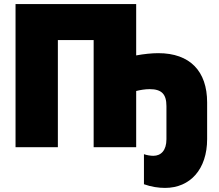

<svg xmlns="http://www.w3.org/2000/svg" viewBox="-20 -720 1073 939"><path d="M684 34V181C720 194 756 199 787 199C910 199 993 108 993 -40V-219C993 -372 909 -460 754 -460C723 -460 684 -456 646 -449V-700H56V0H263V-524H438V0H646V-275C666 -280 690 -284 712 -284C770 -284 794 -260 794 -201V-39C794 15 768 42 730 42C717 42 697 39 684 34Z"/></svg>

Font: Fixel Text Black
Style: Regular
Weight: 900
Width: 4
Designer: AlfaBravo + MacPaw
Foundry: Kyrylo Tkachov, Marchela Mozhyna, Serhii Makarenko, Maria Weinstein, Zakhar Kryvoshyya
Version: Version 1.211